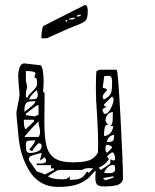

<svg xmlns="http://www.w3.org/2000/svg" viewBox="-20 -725 611 757"><path d="M465 -18Q460 0 441 5Q422 10 391 10Q370 10 363 3Q356 -4 356 -24L357 -53Q353 -50 337 -31.5Q321 -13 291 -0.5Q261 12 209 12Q136 12 97 -49.5Q58 -111 52 -197L45 -271V-284Q57 -344 57 -351Q57 -363 54 -387L52 -419V-429Q52 -444 57.5 -459.5Q63 -475 76 -475L138 -468Q145 -468 148.5 -447.5Q152 -427 152 -408Q152 -386 150 -364L156 -358L155 -244Q155 -184 163 -151Q171 -118 195 -101.5Q219 -85 268 -85Q306 -85 329 -92Q352 -99 366 -123L367 -159Q367 -195 363 -267Q358 -327 358 -376Q358 -395 358.5 -415.5Q359 -436 360 -444L371 -450H440Q445 -450 455 -264.5Q465 -79 465 -18ZM82 -350Q82 -340 88 -339Q91 -348 98.5 -355.5Q106 -363 107 -364Q117 -374 121.5 -380.5Q126 -387 126 -397Q126 -417 121 -417.5Q116 -418 116 -420Q116 -424 120 -435Q120 -445 82 -445V-407L87 -384Q87 -380 84.5 -371.5Q82 -363 82 -355ZM402 -371Q402 -369 393.5 -360Q385 -351 385 -342Q385 -340 386.5 -336.5Q388 -333 391 -333Q413 -346 417.5 -357.5Q422 -369 422 -403Q422 -414 419 -420Q416 -426 406 -426L391 -425L385 -379Q402 -375 402 -371ZM129 -354Q129 -358 125 -370Q98 -347 95 -333Q116 -333 122.5 -336Q129 -339 129 -354ZM384 -293Q384 -288 387 -282Q390 -276 394 -276Q406 -276 417 -298Q428 -320 428 -333Q428 -336 425.5 -340Q423 -344 421 -344L391 -314L390 -312Q390 -308 394 -305.5Q398 -303 403 -303Q398 -303 391 -299Q384 -295 384 -293ZM76 -284Q92 -295 106 -307.5Q120 -320 120 -326Q101 -326 92.5 -324Q84 -322 80 -313Q76 -304 76 -284ZM131 -311Q126 -311 99 -290Q86 -279 82 -277V-271L117 -266Q120 -267 124.5 -269.5Q129 -272 132 -272V-309Q132 -311 131 -311ZM410 -235Q396 -235 393 -222Q390 -209 390 -189Q405 -189 415.5 -201Q426 -213 426 -228H415Q423 -234 424 -248.5Q425 -263 425 -283Q412 -283 404 -273Q396 -263 396 -250Q396 -248 399.5 -241.5Q403 -235 410 -235ZM74 -253Q74 -216 82 -216L114 -246V-253ZM76 -185H132Q133 -185 135.5 -191.5Q138 -198 138 -203Q138 -215 135 -225Q134 -229 133 -234Q132 -239 132 -246Q106 -223 76 -185ZM430 -193Q420 -193 411 -184.5Q402 -176 402 -165Q420 -165 425 -169.5Q430 -174 430 -193ZM99 -122Q115 -122 129.5 -128.5Q144 -135 144 -148Q144 -154 142 -157Q140 -160 132 -160Q129 -159 120 -148Q111 -137 107 -129L95 -135Q116 -159 119 -172Q112 -171 101.5 -171Q91 -171 86.5 -168Q82 -165 82 -155Q82 -138 84.5 -130Q87 -122 99 -122ZM396 -142V-135Q396 -124 403 -123Q422 -142 422 -144Q422 -147 415 -150.5Q408 -154 403 -154Q396 -154 396 -142ZM434 -105Q433 -110 430 -117Q427 -124 426 -124Q418 -124 411 -117Q404 -110 403 -110Q403 -106 405 -102.5Q407 -99 410 -98Q401 -84 388.5 -75Q376 -66 371 -66Q371 -60 374 -58Q377 -56 378 -55L415 -80V-96Q419 -96 423 -94Q427 -92 429 -92Q434 -92 434 -105ZM156 -37 193 -55V-61H181V-74H125V-81L138 -80Q162 -80 162 -92Q162 -95 160 -99Q158 -103 156 -105L138 -92Q138 -98 141 -107Q144 -116 144 -123Q141 -121 126 -117.5Q111 -114 102.5 -110Q94 -106 94 -98L95 -92L125 -49Q149 -42 156 -37ZM434 -57Q434 -66 432.5 -70.5Q431 -75 426 -75Q415 -75 403.5 -64Q392 -53 391 -43L408 -42Q434 -42 434 -57ZM348 -61 335 -62Q324 -62 318 -61Q312 -60 304 -55H212Q208 -55 192.5 -45.5Q177 -36 169 -30Q184 -18 227 -18Q236 -18 242 -20Q248 -22 255 -30V-16Q284 -16 297.5 -22Q311 -28 323 -49L330 -43ZM428 -25V-30L386 -23L395 -14ZM294 -630Q254 -615 193 -587L164 -574H143Q143 -590 145.5 -605.5Q148 -621 152 -623L312 -704L315 -705Q326 -705 326 -681Q326 -657 320 -647.5Q314 -638 294 -630ZM295 -667Q284 -667 282 -660H286Q298 -660 300 -667ZM270 -655Q258 -655 250 -648H259Q267 -648 271 -649.5Q275 -651 276 -655ZM242 -639Q245 -639 245 -642Q245 -646 242 -646Q238 -646 238 -642Q240 -639 242 -639Z"/></svg>

Font: Cabin Sketch
Style: Regular
Weight: 400
Version: Version 1.100